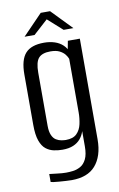

<svg xmlns="http://www.w3.org/2000/svg" viewBox="-86 -686 529 852"><g transform="rotate(-10 178.5 -260.5)"><path d="M167 117Q156 117 141 116Q126 115 111.5 114Q97 113 86.5 111.5Q76 110 73 109V73Q85 74 107.5 77Q130 80 148 80Q162 80 179 78Q196 76 212.5 67Q229 58 239.5 37Q250 16 250 -21V-89Q244 -70 231.5 -55Q219 -40 199 -31.5Q179 -23 150 -23Q131 -23 111.5 -27Q92 -31 76 -43.5Q60 -56 50.5 -82.5Q41 -109 41 -154V-381Q41 -447 67 -476Q93 -505 151 -505Q177 -505 198.5 -498Q220 -491 235 -477Q250 -463 258 -442H247L257 -495H311V-42Q311 -3 301.5 26.5Q292 56 274 76.5Q256 97 229 107Q202 117 167 117ZM172 -63Q205 -63 221.5 -79.5Q238 -96 243.5 -121.5Q249 -147 249 -173V-415Q246 -424 237.5 -435Q229 -446 213.5 -454Q198 -462 172 -462Q135 -462 119 -444Q103 -426 103 -378V-139Q103 -113 110 -97Q117 -81 128.5 -74Q140 -67 152 -65Q164 -63 172 -63ZM71 -546 160 -638H202L291 -546H247L181 -605L116 -546Z"/></g></svg>

Font: Alumni Sans
Style: Regular
Weight: 400
Designer: Robert E. Leuschke
Foundry: Robert E. Leuschke
Version: Version 1.018